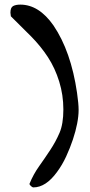

<svg xmlns="http://www.w3.org/2000/svg" viewBox="-20 -816 392 836"><path d="M27.3 -745.1 25.4 -760.7Q25.4 -783.2 37.1 -789.6Q48.8 -795.9 68.4 -795.9Q149.4 -795.9 212.9 -705.1Q289.1 -592.8 315.4 -412.1Q322.3 -364.3 322.3 -337.4Q322.3 -310.5 315.9 -277.8Q309.6 -245.1 297.4 -208.5Q285.2 -171.9 268.1 -134.8Q251 -97.7 228.5 -67.4Q179.7 0 125 0Q121.1 0 114.7 -5.9Q108.4 -11.7 108.4 -15.6Q125 -56.6 150.4 -92.3Q175.8 -127.9 199.2 -163.6Q222.7 -199.2 239.3 -237.8Q255.9 -276.4 255.9 -339.4Q255.9 -402.3 237.8 -460.9Q219.7 -519.5 188.5 -567.4Q157.2 -615.2 115.7 -657.2Q74.2 -699.2 27.3 -745.1Z"/></svg>

Font: Architects Daughter
Style: Regular
Weight: 400
Designer: Kimberly Geswein
Foundry: Kimberly Geswein
Version: Version 1.003 2010